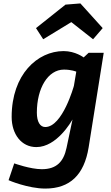

<svg xmlns="http://www.w3.org/2000/svg" viewBox="-20 -848 650 1120"><path d="M30 203C30 204 145 252 244 252C388 252 471 172 497 12L585 -540H497L468 -513C468 -513 420 -550 351 -550C199 -550 48 -414 48 -166C48 -65 105 10 192 10C312 10 397 -141 403 -151L368 15C351 95 310 139 224 139C157 139 63 105 63 105ZM411 -347C411 -347 345 -107 244 -107C214 -107 195 -137 195 -191C195 -334 260 -442 353 -442C397 -442 425 -430 425 -430ZM396 -719 523 -619 579 -684 449 -828 362 -821 190 -684 232 -619Z"/></svg>

Font: Bitter
Style: Bold Italic
Weight: 700
Designer: Sol Matas
Foundry: Sol Matas
Version: Version 1.002